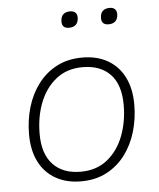

<svg xmlns="http://www.w3.org/2000/svg" viewBox="-51 -727 645 779"><g transform="rotate(-5 272.0 -337.5)"><path d="M248 8Q189 8 145 -17Q101 -42 77.5 -88.5Q54 -135 54 -200Q54 -258 69.5 -310.5Q85 -363 116 -404Q147 -445 192 -468.5Q237 -492 296 -492Q356 -492 399.5 -467Q443 -442 466.5 -395.5Q490 -349 490 -284Q490 -226 474.5 -173.5Q459 -121 428 -80Q397 -39 352 -15.5Q307 8 248 8ZM250 -31Q314 -31 358 -66Q402 -101 424.5 -159Q447 -217 447 -286Q447 -369 406.5 -411Q366 -453 294 -453Q230 -453 186 -418Q142 -383 119.5 -325.5Q97 -268 97 -198Q97 -116 137.5 -73.5Q178 -31 250 -31ZM415 -617Q386 -617 386 -644Q386 -664 396 -673.5Q406 -683 424 -683Q438 -683 445.5 -676Q453 -669 453 -656Q453 -637 443 -627Q433 -617 415 -617ZM254 -617Q225 -617 225 -644Q225 -664 235 -673.5Q245 -683 263 -683Q277 -683 284.5 -676Q292 -669 292 -656Q292 -637 282 -627Q272 -617 254 -617Z"/></g></svg>

Font: Nunito Variable Extra Light
Style: Italic
Weight: 200
Italic angle: -9°
Designer: Vernon Adams
Foundry: Vernon Adams
Version: Version 3.602